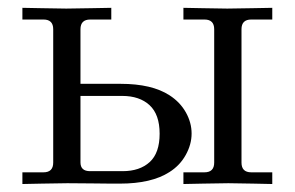

<svg xmlns="http://www.w3.org/2000/svg" viewBox="-20 -460 738 481"><path d="M36.1 1V-28.3H88.9Q113.3 -28.3 113.3 -52.7V-386.7Q113.3 -411.1 88.9 -411.1H36.1V-440.4Q37.6 -440.4 83.5 -439.5Q129.4 -438.5 146 -438.5Q162.6 -438.5 210 -439.5Q257.3 -440.4 258.8 -440.4V-411.1H206.1Q181.6 -411.1 181.6 -386.7V-250H282.2Q360.4 -250 404.8 -221.2Q431.2 -204.1 445.6 -178.5Q460 -152.8 460 -125.5Q460 -98.1 445.3 -71.8Q430.7 -45.4 404.3 -28.8Q359.4 0 280.3 0H258.8Q257.3 0 211.4 -0.5Q165.5 -1 148.9 -1Q132.3 -1 85 0Q37.6 1 36.1 1ZM181.6 -53.2Q181.6 -31.2 205.6 -31.2H287.1Q330.1 -31.2 355 -54Q379.9 -76.7 379.9 -125Q379.9 -173.3 354.7 -196.5Q329.6 -219.7 286.1 -219.7H181.6ZM439.5 1V-28.3H492.2Q516.6 -28.3 516.6 -52.7V-386.7Q516.6 -411.1 492.2 -411.1H439.5V-440.4Q440.9 -440.4 486.8 -439.5Q532.7 -438.5 549.3 -438.5Q565.9 -438.5 613.3 -439.5Q660.6 -440.4 662.1 -440.4V-411.1H609.4Q585 -411.1 585 -386.7V-52.7Q585 -28.3 609.4 -28.3H662.1V1Q660.6 1 614.7 0Q568.8 -1 552.2 -1Q535.6 -1 488.3 0Q440.9 1 439.5 1Z"/></svg>

Font: Theano Old Style
Style: Regular
Weight: 400
Designer: Alexey Kryukov
Version: Version 2.00